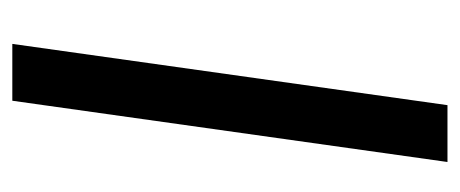

<svg xmlns="http://www.w3.org/2000/svg" viewBox="-232 -496 729 304"><g transform="rotate(90 132.0 -344.5)"><path d="M140 0H50L147 -689H237Z"/></g></svg>

Font: Fira Sans Condensed
Style: Italic
Weight: 400
Width: 3
Italic angle: -8°
Designer: bBox Type GmbH & Carrois Corporate GbR & Edenspiekermann AG
Foundry: bBox Type GmbH & Carrois Corporate GbR & Edenspiekermann AG
Version: Version 4.301